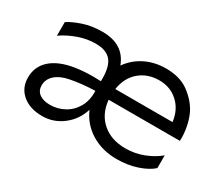

<svg xmlns="http://www.w3.org/2000/svg" viewBox="-92 -693 1052 915"><g transform="rotate(30 434.0 -236.0)"><path d="M250 -417Q202 -417 154.5 -400Q107 -383 70 -357V-432Q97 -450 144 -466Q191 -482 250 -482Q367 -482 403 -385Q435 -431 486 -456.5Q537 -482 600 -482Q677 -482 726 -445.5Q775 -409 799 -363Q814 -333 822 -293.5Q830 -254 828 -216H436Q443 -141 492.5 -98Q542 -55 620 -55Q672 -55 718.5 -73Q765 -91 800 -120V-50Q773 -25 722 -7.5Q671 10 610 10Q530 10 469.5 -27Q409 -64 381 -129Q362 -67 312 -28.5Q262 10 200 10Q132 10 91 -24.5Q50 -59 50 -116Q50 -177 94 -216Q138 -255 220 -268Q266 -275 317 -275Q347 -275 360 -274V-289Q360 -356 334 -386.5Q308 -417 250 -417ZM205 -55Q247 -55 283.5 -75Q320 -95 341 -132.5Q362 -170 360 -221Q289 -219 227 -207Q179 -198 152 -174Q125 -150 125 -116Q125 -87 146.5 -71Q168 -55 205 -55ZM753 -276Q745 -340 703 -378.5Q661 -417 600 -417Q536 -417 492 -379.5Q448 -342 438 -276Z"/></g></svg>

Font: Madhuban Light
Style: Regular
Weight: 300
Designer: jaikishan Patel
Foundry: MagicType
Version: Version 1.000